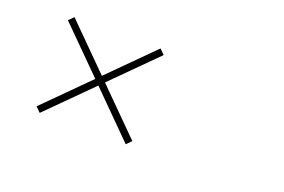

<svg xmlns="http://www.w3.org/2000/svg" viewBox="-83 -922 1665 1126"><g transform="rotate(20 750.0 -359.0)"><path d="M219.7 -60.5 189.5 -90.8 458 -359.4 189.5 -627.9 219.7 -658.2 488.3 -389.6 756.8 -658.2 787.1 -627.9 518.6 -359.4 787.1 -90.8 756.8 -60.5 488.3 -329.1Z"/></g></svg>

Font: Bpmf Zihi Box R
Style: R
Weight: 400
Foundry: But Ko
Version: Version 1.320